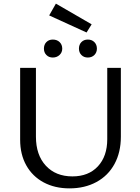

<svg xmlns="http://www.w3.org/2000/svg" viewBox="-20 -1032 774 1058"><path d="M251 -947 288 -1012 485 -898 457 -853ZM222 -764Q222 -786 235.5 -800Q249 -814 271 -814Q294 -814 308.5 -800Q323 -786 323 -764Q323 -743 308 -729Q293 -715 271 -715Q249 -715 235.5 -729Q222 -743 222 -764ZM415 -764Q415 -786 428.5 -800Q442 -814 464 -814Q486 -814 500 -800Q514 -786 514 -764Q514 -743 500 -729Q486 -715 464 -715Q442 -715 428.5 -729Q415 -743 415 -764ZM91 -262V-658H178V-279Q178 -178 232.5 -119Q287 -60 379 -60Q468 -60 519.5 -115.5Q571 -171 571 -265V-658H646V-279Q646 -193 611 -128.5Q576 -64 511.5 -29Q447 6 363 6Q282 6 220.5 -27Q159 -60 125 -120.5Q91 -181 91 -262Z"/></svg>

Font: Ysabeau Infant Medium
Style: Regular
Weight: 500
Designer: Christian Thalmann (Catharsis Fonts)
Version: Version 0.003